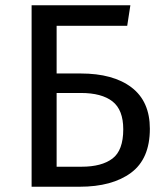

<svg xmlns="http://www.w3.org/2000/svg" viewBox="-20 -709 619 729"><path d="M549 -220Q549 -106 477.5 -53Q406 0 282 0H100V-689H475L463 -611H195V-430H286Q410 -430 479.5 -377Q549 -324 549 -220ZM448 -218Q448 -292 407 -324Q366 -356 287 -356H195V-76H290Q366 -76 407 -107Q448 -138 448 -218Z"/></svg>

Font: FiraGO
Style: Regular
Weight: 400
Designer: bBox Type
Foundry: bBox Type GmbH
Version: Version 1.001;April 20, 2020;FontCreator 12.0.0.2555 64-bit